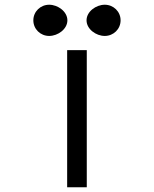

<svg xmlns="http://www.w3.org/2000/svg" viewBox="-20 -792 650 812"><path d="M423 -640C460 -640 490 -669 490 -706C490 -743 460 -772 423 -772C386 -772 346 -743 346 -706C346 -669 386 -640 423 -640ZM188 -640C225 -640 265 -669 265 -706C265 -743 225 -772 188 -772C151 -772 121 -743 121 -706C121 -669 151 -640 188 -640ZM347 -580H264V0H347Z"/></svg>

Font: Charger Monospace
Style: Regular
Weight: 400
Designer: Jasper
Foundry: Cannot Into Space Fonts
Version: Version 0.980